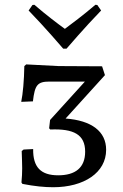

<svg xmlns="http://www.w3.org/2000/svg" viewBox="-20 -776 515 805"><path d="M259 -572C259 -572 335 -661 404 -732L388 -755L380 -756C330 -713 280 -676 252 -655C223 -676 175 -712 124 -756L116 -755L100 -732C169 -661 245 -572 245 -572ZM255 -279 420 -461 408 -498 225 -499 90 -506 82 -499C81 -439 76 -383 69 -349L118 -351C126 -420 137 -434 188 -434H336L190 -273L186 -238L191 -233C289 -237 337 -212 337 -140C337 -73 296 -41 224 -41C151 -41 118 -75 119 -151L79 -149L71 -143C72 -110 73 -88 73 -70C73 -49 72 -34 70 -11L74 -5C125 5 167 9 203 9C332 9 425 -52 425 -148C425 -225 364 -271 255 -279Z"/></svg>

Font: Alegreya SC
Style: Regular
Weight: 400
Designer: Juan Pablo del Peral
Foundry: Huerta Tipografica
Version: Version 2.007;PS 002.007;hotconv 1.0.88;makeotf.lib2.5.64775